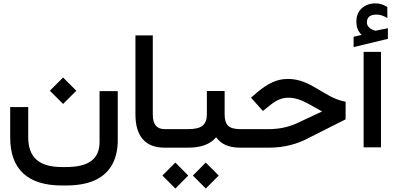

<svg xmlns="http://www.w3.org/2000/svg" viewBox="-20 -856 2282 1113"><path d="M269 -330.1 345.7 -406.7 422.4 -330.1 345.7 -253.4ZM662.6 -317.9V-35.2Q660.6 49.3 625.5 106.2Q590.3 163.1 524.7 191.2Q459 219.2 363.3 219.2H338.4Q190.4 219.2 114.7 149.2Q39.1 79.1 39.1 -59.1V-225.6V-235.4H48.8H133.8H143.6V-225.6V-59.6Q143.6 27.3 191.7 69.8Q239.7 112.3 338.4 112.3H363.3Q462.4 112.3 509.8 76.2Q557.1 40 557.1 -32.7V-317.9V-327.6H566.9H652.8H662.6Z M956.5 0H934.1Q850.1 0 807.6 -49.1Q765.1 -98.1 765.1 -192.9V-641.1V-650.9H774.9H856H865.7V-641.1V-192.4Q865.7 -148.4 883.1 -127.9Q900.4 -107.4 935.5 -107.4H956.5Q968.8 -107.4 968.8 -57.1V-51.8Q968.8 0 956.5 0Z M1098.1 161.6 1172.9 86.4 1248 161.6 1172.9 236.8ZM921.4 161.6 996.6 86.4 1071.3 161.6 996.6 236.8ZM1384.3 0H1374Q1323.7 0 1289.6 -14.6Q1255.4 -29.3 1232.9 -60.1Q1206.1 -29.3 1166.3 -14.6Q1126.5 0 1068.8 0H951.2Q939 0 939 -51.8V-57.1Q939 -107.4 951.2 -107.4H1071.3Q1129.9 -107.4 1154.5 -127.9Q1179.2 -148.4 1179.2 -192.9V-318.8V-328.6H1189H1272.5H1282.2V-318.8V-192.9Q1282.2 -147.5 1302.2 -127.4Q1322.3 -107.4 1373.5 -107.4H1384.3Q1396.5 -107.4 1396.5 -57.1V-51.8Q1396.5 0 1384.3 0Z M1379.4 -107.4H1538.1Q1637.2 -107.4 1722.2 -151.4L1847.2 -210L1764.6 -255.9Q1704.1 -289.6 1651.9 -289.6Q1631.8 -289.6 1614.5 -284.7Q1597.2 -279.8 1581.3 -270.8Q1565.4 -261.7 1545.4 -246.1L1511.2 -218.3L1503.9 -212.9L1497.6 -219.7L1441.4 -282.7L1434.6 -290L1442.4 -296.4L1472.2 -321.8Q1518.6 -360.8 1560.3 -379.6Q1602.1 -398.4 1648.9 -398.4Q1720.2 -398.4 1793.5 -356L1885.7 -302.7Q1930.2 -277.3 1975.6 -268.1L1983.4 -266.1V-258.3V-170.4V-164.6L1978 -161.6L1773.9 -58.6Q1667 0 1539.1 0H1379.4Q1367.2 0 1367.2 -51.8V-57.1Q1367.2 -107.4 1379.4 -107.4Z M2097.7 -555.4H2178.7H2188.5V-547.1V-10.2V-1.9H2178.7H2097.7H2087.9V-10.2V-547.1V-555.4ZM2225.6 -751.5Q2192.4 -771.5 2163.1 -771.5Q2106.9 -771.5 2106.9 -726.1Q2106.9 -718.3 2109.4 -711.9Q2111.8 -705.6 2116.7 -700Q2121.6 -694.3 2129.4 -689.2Q2137.2 -684.1 2148.4 -680.2Q2150.4 -679.7 2151.6 -679.2Q2152.8 -678.7 2154.3 -678.5Q2155.8 -678.2 2157.2 -678.2Q2158.2 -678.2 2158.7 -678.2Q2159.2 -678.2 2160.6 -678.7Q2173.3 -681.2 2196.8 -686Q2220.2 -690.9 2228.5 -692.4V-630.9L2029.8 -583V-643.1Q2053.7 -648.4 2077.1 -653.8Q2060.5 -668.9 2053.2 -687.5Q2045.9 -706.1 2045.9 -732.4Q2045.9 -779.3 2077.1 -807.9Q2108.4 -836.4 2156.2 -836.4Q2168.5 -836.4 2180.4 -834Q2192.4 -831.5 2203.4 -826.9Q2214.4 -822.3 2225.1 -815.4Z"/></svg>

Font: Shabnam Medium FD-WOL
Style: Medium-FD-WOL
Weight: 500
Foundry: DejaVu fonts team - Redesigned by Saber Rastikerdar - Based on Vazir font
Version: Version 5.0.1